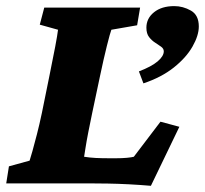

<svg xmlns="http://www.w3.org/2000/svg" viewBox="-33 -598 668 626"><path d="M459 7.8Q424.8 4.9 387.7 2.9Q350.6 1 319.3 0.5Q288.1 0 269.5 0H-12.7L-3.9 -55.7L63.5 -74.2Q66.4 -83 72.8 -105.5Q79.1 -127.9 87.4 -160.2Q95.7 -192.4 103.5 -229.5L127.9 -349.6Q139.6 -407.2 147 -445.8Q154.3 -484.4 156.2 -501L96.7 -517.6L111.3 -573.2H423.8L414.1 -515.6L330.1 -501Q326.2 -491.2 315.4 -448.2Q304.7 -405.3 293 -349.6L267.6 -229.5Q260.7 -197.3 254.9 -167Q249 -136.7 245.6 -114.7Q242.2 -92.8 241.2 -86.9Q259.8 -84 278.8 -83Q297.9 -82 325.2 -82H344.7Q365.2 -82 380.9 -83.5Q396.5 -85 403.3 -86.9L490.2 -201.2L551.8 -184.6ZM434.6 -326.2 419.9 -365.2Q460.9 -380.9 481 -397.9Q501 -415 501 -430.7Q501 -439.5 492.2 -445.8Q483.4 -452.1 472.7 -459Q461.9 -465.8 453.1 -477.1Q444.3 -488.3 444.3 -507.8Q444.3 -538.1 469.2 -558.1Q494.1 -578.1 535.2 -578.1Q563.5 -578.1 589.4 -563.5Q615.2 -548.8 615.2 -511.7Q615.2 -482.4 594.7 -446.3Q574.2 -410.2 533.7 -377.9Q493.2 -345.7 434.6 -326.2Z"/></svg>

Font: Crimson Pro Black
Style: Italic
Weight: 900
Italic angle: -12°
Designer: Jacques Le Bailly
Foundry: Baron von Fonthausen
Version: Version 1.003